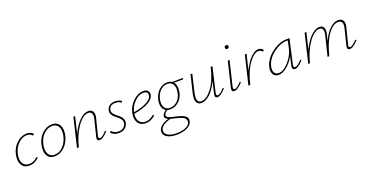

<svg xmlns="http://www.w3.org/2000/svg" viewBox="-33 -1440 4929 2560"><g transform="rotate(-20 2432.0 -160.5)"><path d="M350 -356Q321 -390 273 -390Q207 -390 150 -335.5Q93 -281 74 -195Q56 -116 83.5 -67Q111 -18 172 -18Q239 -18 295 -72L308 -58Q244 4 167 4Q96 4 62.5 -51Q29 -106 47 -194Q67 -289 133 -350.5Q199 -412 278 -412Q338 -412 368 -373Z M529 3Q456 3 424.5 -51.5Q393 -106 411 -194Q430 -291 493.5 -351.5Q557 -412 635 -412Q708 -412 740 -357.5Q772 -303 754 -216Q734 -121 671 -59Q608 3 529 3ZM535 -18Q602 -18 656 -74.5Q710 -131 728 -216Q744 -293 718.5 -341.5Q693 -390 631 -390Q565 -390 510 -336.5Q455 -283 437 -195Q421 -113 447.5 -65.5Q474 -18 535 -18Z M1274 -89 1286 -77Q1213 4 1167 4Q1118 4 1135 -56L1192 -285Q1204 -332 1191.5 -360.5Q1179 -389 1144 -389Q1067 -389 987.5 -275.5Q908 -162 869 0H843L940 -408H965L909 -174Q959 -283 1024 -347.5Q1089 -412 1152 -412Q1196 -412 1215 -378Q1234 -344 1219 -288L1161 -59Q1150 -19 1179 -19Q1211 -19 1274 -89Z M1438 4Q1366 4 1326 -44L1344 -61Q1378 -18 1442 -18Q1484 -18 1511 -39Q1538 -60 1545 -93Q1552 -122 1538 -146.5Q1524 -171 1500.5 -189.5Q1477 -208 1453.5 -227Q1430 -246 1417.5 -272.5Q1405 -299 1413 -332Q1422 -368 1451.5 -390Q1481 -412 1530 -412Q1584 -412 1624 -383L1608 -364Q1581 -391 1527 -391Q1452 -391 1436 -330Q1429 -303 1442.5 -279.5Q1456 -256 1479.5 -237.5Q1503 -219 1526.5 -199.5Q1550 -180 1563 -152Q1576 -124 1568 -90Q1558 -47 1524 -21.5Q1490 4 1438 4Z M1933 -412Q1981 -412 1998 -386Q2015 -360 2009 -326Q1997 -273 1921.5 -231Q1846 -189 1717 -168Q1708 -100 1736.5 -59Q1765 -18 1824 -18Q1887 -18 1946 -71L1959 -56Q1894 3 1820 3Q1746 3 1711.5 -51.5Q1677 -106 1697 -194Q1717 -282 1786.5 -347Q1856 -412 1933 -412ZM1984 -326Q1984 -337 1984.5 -351.5Q1985 -366 1969.5 -378Q1954 -390 1926 -390Q1860 -390 1801 -331.5Q1742 -273 1722 -195Q1722 -194 1721.5 -191.5Q1721 -189 1720 -188Q1835 -207 1905 -244.5Q1975 -282 1984 -326Z M2489 -396 2486 -376H2356Q2397 -328 2382 -239Q2368 -158 2314 -108.5Q2260 -59 2189 -59Q2170 -59 2150 -64Q2107 -38 2101 -12Q2098 2 2105 12.5Q2112 23 2134.5 31.5Q2157 40 2171.5 43.5Q2186 47 2223 55Q2263 64 2288 72Q2313 80 2338.5 94.5Q2364 109 2373.5 130Q2383 151 2377 180Q2365 229 2304 259Q2243 289 2150 289Q2063 289 2013 254.5Q1963 220 1974 166Q1991 89 2118 50Q2068 28 2075 -6Q2081 -37 2130 -72Q2095 -91 2081.5 -132.5Q2068 -174 2080 -231Q2098 -313 2150.5 -362.5Q2203 -412 2270 -412Q2309 -412 2337 -393ZM2357 -241Q2369 -308 2345 -350Q2321 -392 2267 -392Q2209 -392 2164.5 -348Q2120 -304 2105 -232Q2090 -162 2114.5 -120.5Q2139 -79 2193 -79Q2252 -79 2298 -122.5Q2344 -166 2357 -241ZM2352 184Q2356 164 2349.5 147.5Q2343 131 2331.5 121Q2320 111 2297 101.5Q2274 92 2257 87.5Q2240 83 2211 76Q2169 67 2146 60Q2015 97 1999 162Q1989 209 2033 239Q2077 269 2156 269Q2237 269 2290 245.5Q2343 222 2352 184Z M2944 -89 2956 -77Q2883 4 2838 4Q2793 4 2808 -56L2847 -224Q2797 -112 2732.5 -54Q2668 4 2609 4Q2561 4 2542 -36.5Q2523 -77 2542 -158L2602 -408H2627L2568 -159Q2535 -19 2616 -19Q2689 -19 2767.5 -121.5Q2846 -224 2888 -408H2913L2832 -59Q2823 -19 2849 -19Q2882 -19 2944 -89Z M3178 -556Q3166 -556 3158.5 -564Q3151 -572 3152 -584Q3153 -595 3161 -602.5Q3169 -610 3180 -610Q3192 -610 3199.5 -602Q3207 -594 3206 -581Q3204 -570 3196 -563Q3188 -556 3178 -556ZM3078 4Q3031 4 3046 -56L3131 -408H3156L3072 -59Q3063 -19 3090 -19Q3122 -19 3185 -89L3197 -77Q3124 4 3078 4Z M3562 -412Q3606 -412 3630 -379L3614 -357Q3593 -388 3555 -388Q3493 -388 3418.5 -284Q3344 -180 3303 -7L3301 0H3275L3373 -408H3397L3344 -185Q3393 -293 3452 -352.5Q3511 -412 3562 -412Z M4043 -89 4055 -77Q3984 4 3938 4Q3890 4 3904 -57L3932 -180Q3891 -103 3828 -49.5Q3765 4 3704 4Q3655 4 3631.5 -34.5Q3608 -73 3619 -129Q3644 -243 3751 -325.5Q3858 -408 3965 -408H4006L3928 -61Q3919 -19 3947 -19Q3980 -19 4043 -89ZM3712 -19Q3783 -19 3857 -103.5Q3931 -188 3951 -278L3975 -387H3962Q3866 -387 3767 -311Q3668 -235 3646 -129Q3636 -80 3655 -49.5Q3674 -19 3712 -19Z M4824 -89 4836 -77Q4763 4 4717 4Q4669 4 4685 -56L4742 -285Q4754 -334 4740.5 -361.5Q4727 -389 4689 -389Q4615 -389 4542 -287.5Q4469 -186 4423 0H4398L4468 -285Q4480 -332 4468.5 -360.5Q4457 -389 4423 -389Q4347 -389 4266.5 -273Q4186 -157 4149 0H4124L4221 -408H4246L4190 -173Q4239 -281 4303.5 -346.5Q4368 -412 4432 -412Q4475 -412 4491 -377.5Q4507 -343 4493 -288L4470 -197Q4518 -301 4577.5 -356.5Q4637 -412 4696 -412Q4745 -412 4764 -378.5Q4783 -345 4769 -288L4711 -59Q4699 -19 4729 -19Q4761 -19 4824 -89Z"/></g></svg>

Font: EauTestText Extralight
Style: Italic
Weight: 250
Italic angle: -12°
Designer: Christian Thalmann (Catharsis Fonts)
Version: Version 0.001;PS 000.001;hotconv 1.0.88;makeotf.lib2.5.64775